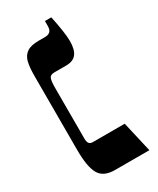

<svg xmlns="http://www.w3.org/2000/svg" viewBox="-170 -702 624 757"><g transform="rotate(-30 142.0 -323.5)"><path d="M29 -143V-479Q29 -520 35 -543.5Q41 -567 59 -579.5Q77 -592 113 -592H141Q157 -592 165 -599.5Q173 -607 173 -625V-647H202Q219 -566 219 -530Q219 -491 204.5 -472Q190 -453 158 -453H104Q87 -453 81.5 -442.5Q76 -432 76 -399V-168Q76 -153 81 -146Q86 -139 99 -139H243L275 0H119Q67 0 48 -33Q29 -66 29 -143Z"/></g></svg>

Font: Noto Serif Hebrew Cond
Style: Bold
Weight: 700
Width: 3
Designer: Monotype Design Team
Foundry: Monotype Imaging Inc.
Version: Version 1.000